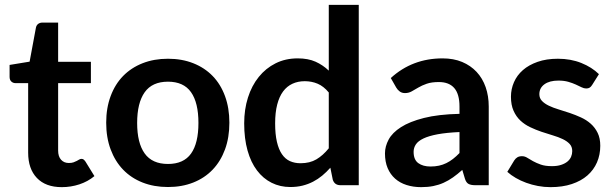

<svg xmlns="http://www.w3.org/2000/svg" viewBox="-20 -763 2526 791"><path d="M234.5 8Q168 8 132 -29.8Q96 -67.5 96 -134V-420.5H44Q34 -420.5 26.8 -427Q19.5 -433.5 19.5 -446.5V-495.5L102 -509L128 -649Q130 -659 137.2 -664.5Q144.5 -670 155.5 -670H219.5V-508.5H354.5V-420.5H219.5V-142.5Q219.5 -118.5 231.5 -105Q243.5 -91.5 263.5 -91.5Q275 -91.5 282.8 -94.2Q290.5 -97 296.2 -100Q302 -103 306.5 -105.8Q311 -108.5 315.5 -108.5Q321 -108.5 324.5 -105.8Q328 -103 332 -97.5L369 -37.5Q342 -15 307 -3.5Q272 8 234.5 8Z M672 -521Q729.5 -521 776.2 -502.5Q823 -484 856 -450Q889 -416 907 -367Q925 -318 925 -257.5Q925 -196.5 907 -147.5Q889 -98.5 856 -64Q823 -29.5 776.2 -11Q729.5 7.5 672 7.5Q614.5 7.5 567.5 -11Q520.5 -29.5 487.2 -64Q454 -98.5 435.8 -147.5Q417.5 -196.5 417.5 -257.5Q417.5 -318 435.8 -367Q454 -416 487.2 -450Q520.5 -484 567.5 -502.5Q614.5 -521 672 -521ZM672 -87.5Q736.5 -87.5 767 -130.2Q797.5 -173 797.5 -256.5Q797.5 -340 767 -383.2Q736.5 -426.5 672 -426.5Q607 -426.5 576 -382.8Q545 -339 545 -256.5Q545 -174 576 -130.8Q607 -87.5 672 -87.5Z M1382.5 0Q1358.5 0 1351 -22.5L1341 -72Q1325 -54 1307.5 -39.5Q1290 -25 1269.8 -14.5Q1249.5 -4 1226.2 1.8Q1203 7.5 1176 7.5Q1134 7.5 1099 -10Q1064 -27.5 1038.8 -60.8Q1013.5 -94 999.8 -143Q986 -192 986 -255Q986 -312 1001.5 -361Q1017 -410 1046 -446Q1075 -482 1115.5 -502.2Q1156 -522.5 1206.5 -522.5Q1249.5 -522.5 1280 -508.8Q1310.5 -495 1334.5 -472V-743H1458V0ZM1218 -90.5Q1256.5 -90.5 1283.5 -106.5Q1310.5 -122.5 1334.5 -152V-382Q1313.5 -407.5 1288.8 -418Q1264 -428.5 1235.5 -428.5Q1207.5 -428.5 1184.8 -418Q1162 -407.5 1146.2 -386.2Q1130.5 -365 1122 -332.2Q1113.5 -299.5 1113.5 -255Q1113.5 -210 1120.8 -178.8Q1128 -147.5 1141.5 -127.8Q1155 -108 1174.5 -99.2Q1194 -90.5 1218 -90.5Z M1993.5 0H1938Q1920.5 0 1910.5 -5.2Q1900.5 -10.5 1895.5 -26.5L1884.5 -63Q1865 -45.5 1846.2 -32.2Q1827.5 -19 1807.5 -10Q1787.5 -1 1765 3.5Q1742.5 8 1715 8Q1682.5 8 1655 -0.8Q1627.5 -9.5 1607.8 -27Q1588 -44.5 1577 -70.5Q1566 -96.5 1566 -131Q1566 -160 1581.2 -188.2Q1596.5 -216.5 1632 -239.2Q1667.5 -262 1726.5 -277Q1785.5 -292 1873 -294V-324Q1873 -375.5 1851.5 -400.2Q1830 -425 1788 -425Q1758 -425 1738 -418Q1718 -411 1703.2 -402.2Q1688.5 -393.5 1676 -386.5Q1663.5 -379.5 1648.5 -379.5Q1636 -379.5 1627 -386Q1618 -392.5 1612.5 -402L1590 -441.5Q1678.5 -522.5 1803.5 -522.5Q1848.5 -522.5 1883.8 -507.8Q1919 -493 1943.5 -466.8Q1968 -440.5 1980.8 -404Q1993.5 -367.5 1993.5 -324ZM1753.5 -77Q1772.5 -77 1788.5 -80.5Q1804.5 -84 1818.8 -91Q1833 -98 1846.2 -108.2Q1859.5 -118.5 1873 -132.5V-219Q1819 -216.5 1782.8 -209.8Q1746.5 -203 1724.5 -192.5Q1702.5 -182 1693.2 -168Q1684 -154 1684 -137.5Q1684 -105 1703.2 -91Q1722.5 -77 1753.5 -77Z M2419.5 -413Q2414.5 -405 2409 -401.8Q2403.5 -398.5 2395 -398.5Q2386 -398.5 2375.8 -403.5Q2365.5 -408.5 2352 -414.8Q2338.5 -421 2321 -426Q2303.5 -431 2280.5 -431Q2244 -431 2223 -415.8Q2202 -400.5 2202 -375Q2202 -358.5 2212.8 -347.2Q2223.5 -336 2241.2 -327.5Q2259 -319 2281.5 -312.2Q2304 -305.5 2327.5 -297.5Q2351 -289.5 2373.5 -279.2Q2396 -269 2413.8 -253.2Q2431.5 -237.5 2442.2 -215.5Q2453 -193.5 2453 -162.5Q2453 -125.5 2439.5 -94.2Q2426 -63 2400 -40.2Q2374 -17.5 2335.8 -4.8Q2297.5 8 2248 8Q2221.5 8 2196.2 3.2Q2171 -1.5 2147.8 -10Q2124.5 -18.5 2104.8 -30Q2085 -41.5 2070 -55L2098.5 -102Q2104 -110.5 2111.5 -115Q2119 -119.5 2130.5 -119.5Q2142 -119.5 2152.2 -113Q2162.5 -106.5 2176 -99Q2189.5 -91.5 2207.8 -85Q2226 -78.5 2254 -78.5Q2276 -78.5 2291.8 -83.8Q2307.5 -89 2317.8 -97.5Q2328 -106 2332.8 -117.2Q2337.5 -128.5 2337.5 -140.5Q2337.5 -158.5 2326.8 -170Q2316 -181.5 2298.2 -190Q2280.5 -198.5 2257.8 -205.2Q2235 -212 2211.2 -220Q2187.5 -228 2164.8 -238.8Q2142 -249.5 2124.2 -266Q2106.5 -282.5 2095.8 -306.5Q2085 -330.5 2085 -364.5Q2085 -396 2097.5 -424.5Q2110 -453 2134.2 -474.2Q2158.5 -495.5 2194.8 -508.2Q2231 -521 2278.5 -521Q2331.5 -521 2375 -503.5Q2418.5 -486 2447.5 -457.5Z"/></svg>

Font: Lato TR
Style: Bold
Weight: 700
Designer: Lukasz Dziedzic
Foundry: tyPoland Lukasz Dziedzic
Version: Version 1.104 2013